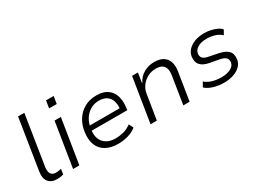

<svg xmlns="http://www.w3.org/2000/svg" viewBox="-47 -1275 2455 1852"><g transform="rotate(-30 1180.0 -348.5)"><path d="M196 8Q132 8 101 -31Q70 -70 81 -140L170 -705H240L152 -148Q148 -118 153.5 -96.5Q159 -75 175 -63.5Q191 -52 215 -52Q230 -52 245 -54Q260 -56 276 -60L267 -2Q251 3 234 5.5Q217 8 196 8Z M468 -622 481 -704H566L553 -622ZM376 0 455 -494H525L446 0Z M878 8Q797 8 742 -22.5Q687 -53 663.5 -110.5Q640 -168 651 -250Q660 -323 695.5 -380Q731 -437 789 -470Q847 -503 925 -503Q1001 -503 1047 -470Q1093 -437 1109.5 -379.5Q1126 -322 1115 -248L1113 -230H697L706 -283H1080L1055 -261Q1064 -318 1051.5 -359.5Q1039 -401 1006 -424Q973 -447 921 -447Q868 -447 826.5 -423Q785 -399 758 -358.5Q731 -318 722 -267L719 -249Q708 -186 725 -142Q742 -98 782.5 -74Q823 -50 881 -50Q923 -50 968 -61.5Q1013 -73 1056 -104L1081 -55Q1039 -21 984 -6.5Q929 8 878 8Z M1239 0 1318 -494H1383L1366 -385H1369Q1400 -445 1453 -474Q1506 -503 1568 -503Q1629 -503 1666.5 -479.5Q1704 -456 1718.5 -412.5Q1733 -369 1723 -308L1674 0H1604L1652 -304Q1659 -345 1651.5 -375.5Q1644 -406 1619.5 -423Q1595 -440 1549 -440Q1499 -440 1457 -417.5Q1415 -395 1388 -358.5Q1361 -322 1354 -279L1309 0Z M2054 8Q1994 8 1939 -9Q1884 -26 1853 -56L1882 -106Q1904 -85 1933.5 -73Q1963 -61 1995 -55.5Q2027 -50 2058 -50Q2122 -50 2163.5 -72Q2205 -94 2209 -131Q2213 -163 2194.5 -181.5Q2176 -200 2129 -209L2027 -228Q1962 -240 1931.5 -273.5Q1901 -307 1909 -368Q1915 -406 1942.5 -436.5Q1970 -467 2016.5 -485Q2063 -503 2125 -503Q2159 -503 2195 -495.5Q2231 -488 2261.5 -474Q2292 -460 2308 -439L2280 -390Q2251 -419 2206.5 -432Q2162 -445 2118 -445Q2058 -445 2019 -422Q1980 -399 1975 -361Q1971 -330 1988.5 -311.5Q2006 -293 2050 -285L2149 -265Q2220 -251 2251.5 -218.5Q2283 -186 2275 -125Q2270 -86 2241 -56Q2212 -26 2164.5 -9Q2117 8 2054 8Z"/></g></svg>

Font: Nunito Sans 7pt Light
Style: Italic
Weight: 300
Italic angle: -9°
Designer: Vernon Adams
Foundry: Vernon Adams
Version: Version 3.101;gftools[0.9.27]